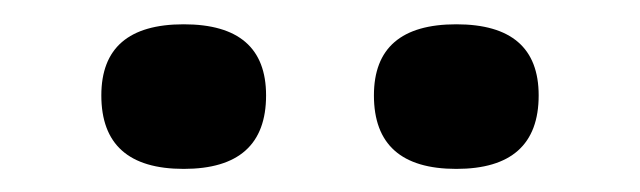

<svg xmlns="http://www.w3.org/2000/svg" viewBox="-20 -732 540 162"><path d="M135 -589.5Q65.5 -589.5 65.5 -651.5Q65.5 -711.5 135 -711.5Q204.5 -711.5 204.5 -651.5Q204.5 -589.5 135 -589.5ZM365 -589.5Q295.5 -589.5 295.5 -651.5Q295.5 -711.5 365 -711.5Q434.5 -711.5 434.5 -651.5Q434.5 -589.5 365 -589.5Z"/></svg>

Font: Newsreader Caption Medium
Style: Regular
Weight: 500
Designer: Hugues Gentile
Foundry: Production Type
Version: Version 1.001